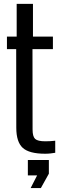

<svg xmlns="http://www.w3.org/2000/svg" viewBox="-20 -790 316 996"><path d="M214.5 7.5Q131.5 7.5 98 -23Q64.5 -53.5 64.5 -127.5L64 -535H16V-600H66.5V-770H151V-600H254.5V-535H148.5L149 -118Q149 -82 162.2 -69.5Q175.5 -57 215.5 -57Q230.5 -57 241.5 -57.8Q252.5 -58.5 266.5 -60V2.5Q254.5 4.5 241.8 6Q229 7.5 214.5 7.5ZM139 185.5 172.5 120H124.5V40H233.5V111L192 185.5Z"/></svg>

Font: Big Shoulders
Style: Regular
Weight: 400
Designer: Patric King
Foundry: XO Type Co
Version: Version 2.002